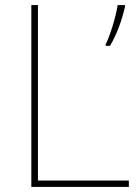

<svg xmlns="http://www.w3.org/2000/svg" viewBox="-20 -734 546 754"><path d="M103 0H486V-25H129V-714H103ZM471 -708V-714H442C436 -671 411 -590 395 -560V-554H412C440 -601 459 -656 471 -708Z"/></svg>

Font: Noto Kufi Arabic Thin
Style: Regular
Weight: 100
Designer: Monotype Design Team, David Williams, Khaled Hosny
Foundry: Google LLC
Version: Version 2.109